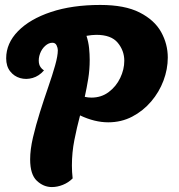

<svg xmlns="http://www.w3.org/2000/svg" viewBox="-20 -753 724 777"><path d="M190 4Q156 4 129 -21.5Q102 -47 102 -108Q102 -148 113.5 -197Q125 -246 141.5 -298.5Q158 -351 175 -400Q192 -449 203 -488Q214 -527 214 -550Q214 -559 209 -569.5Q204 -580 192 -580Q177 -580 163 -567.5Q149 -555 142 -536Q135 -517 137.5 -498.5Q140 -480 158 -468Q138 -445 112 -437.5Q86 -430 61.5 -437Q37 -444 21 -464.5Q5 -485 5 -517Q5 -578 53 -627Q101 -676 186.5 -704.5Q272 -733 386 -733Q485 -733 545 -702.5Q605 -672 632 -623.5Q659 -575 659 -520Q659 -473 641.5 -426.5Q624 -380 591.5 -342Q559 -304 515 -281Q471 -258 418 -258Q363 -258 304 -286Q291 -237 281 -186.5Q271 -136 271 -83Q271 -57 274 -31Q257 -14 234.5 -5Q212 4 190 4ZM350 -358Q390 -358 420 -380.5Q450 -403 466.5 -437.5Q483 -472 483 -507Q483 -548 456.5 -580Q430 -612 370 -612Q362 -612 351.5 -611Q341 -610 330 -608Q338 -583 340.5 -558.5Q343 -534 343 -511Q343 -471 337 -434Q331 -397 323 -361Q337 -358 350 -358Z"/></svg>

Font: Agbalumo
Style: Regular
Weight: 400
Designer: Raphael Alegbeleye
Foundry: Sorkin Type Co.
Version: Version 1.000; ttfautohint (v1.8.4)